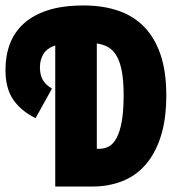

<svg xmlns="http://www.w3.org/2000/svg" viewBox="-22 -682 642 702"><path d="M180 0V-516Q149 -505 136.5 -484Q124 -463 124 -436Q124 -407 135 -389Q146 -371 168 -358L108 -250Q55 -276 26.5 -317.5Q-2 -359 -2 -426Q-2 -478 14 -521Q30 -564 64.5 -595.5Q99 -627 153 -644.5Q207 -662 284 -662Q354 -662 410 -643Q466 -624 505 -584Q544 -544 565 -482Q586 -420 586 -334Q586 -245 565.5 -182Q545 -119 509 -78.5Q473 -38 423.5 -19Q374 0 316 0ZM332 -138H342Q360 -138 376 -146.5Q392 -155 404 -177Q416 -199 423 -237Q430 -275 430 -334Q430 -386 423.5 -421Q417 -456 404.5 -477.5Q392 -499 373.5 -509.5Q355 -520 332 -523Z"/></svg>

Font: Source Code Pro Black
Style: Regular
Weight: 900
Monospace: yes
Designer: Paul D. Hunt, Teo Tuominen
Foundry: Adobe Systems Incorporated
Version: Version 2.030;PS 1.000;hotconv 16.6.51;makeotf.lib2.5.65220